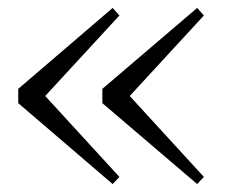

<svg xmlns="http://www.w3.org/2000/svg" viewBox="-20 -515 569 484"><path d="M264 -51 281 -69 94 -273 281 -476 264 -495 26 -291V-255ZM477 -51 494 -69 307 -273 494 -476 477 -495 238 -291V-255Z"/></svg>

Font: Noto Serif SC Light
Style: Regular
Weight: 300
Designer: Ryoko NISHIZUKA 西塚涼子 (kana & ideographs); Frank Grießhammer (Latin, Greek & Cyrillic); Wenlong ZHANG 张文龙 (bopomofo); San
Foundry: Adobe
Version: Version 2.001;hotconv 1.1.0;makeotfexe 2.6.0